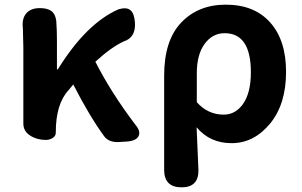

<svg xmlns="http://www.w3.org/2000/svg" viewBox="-20 -594 1281 815"><path d="M79.1 -69.3V-392.6Q79.1 -414.1 77.1 -474.6Q72.3 -514.6 91.3 -537.1Q110.4 -559.6 149.4 -559.6Q180.7 -559.6 197.8 -547.4Q214.8 -535.2 218.8 -505.9Q221.7 -466.8 221.7 -422.9V-299.8H225.6Q346.7 -495.1 483.4 -554.7Q517.6 -564.5 533.7 -550.8Q549.8 -537.1 552.7 -500Q557.6 -434.6 504.9 -418Q452.1 -393.6 384.8 -332Q451.2 -201.2 554.7 -64.5Q578.1 -37.1 568.4 -16.6Q558.6 3.9 518.6 6.8L486.3 8.8Q443.4 11.7 422.9 -14.6Q359.4 -101.6 291 -235.4L271.5 -211.9Q216.8 -153.3 216.8 -32.2V-30.3Q216.8 -16.6 203.6 -8.3Q190.4 0 174.8 0Q136.7 0 107.9 -18.6Q79.1 -37.1 79.1 -69.3Z M676.8 127V-273.4Q676.8 -421.9 749 -498Q821.3 -574.2 938.5 -574.2Q1059.6 -574.2 1127 -498.5Q1194.3 -422.9 1194.3 -289.1Q1194.3 -151.4 1126 -68.8Q1057.6 13.7 962.9 13.7Q871.1 13.7 814.5 -53.7Q821.3 95.7 822.3 126Q824.2 201.2 751 201.2Q676.8 201.2 676.8 127ZM1010.7 -151.4Q1044.9 -199.2 1044.9 -287.1Q1044.9 -453.1 933.6 -453.1Q881.8 -453.1 848.6 -407.7Q815.4 -362.3 815.4 -283.2V-160.2Q862.3 -107.4 929.7 -107.4Q978.5 -107.4 1010.7 -151.4Z"/></svg>

Font: GenSenMaruGothic TW TTF Bold
Style: Regular
Weight: 700
Version: Version 1.301